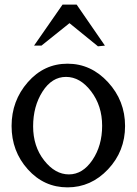

<svg xmlns="http://www.w3.org/2000/svg" viewBox="-20 -790 590 829"><path d="M280 -690 159 -593H127L250 -770H311L433 -593L403 -590ZM271.5 19Q170 19 100 -59Q30 -137 30 -246Q30 -355 100 -435Q170 -515 271.5 -515Q373 -515 446.5 -435Q520 -355 520 -246Q520 -137 446.5 -59Q373 19 271.5 19ZM421 -247Q421 -333 373.5 -395.5Q326 -458 265 -458Q204 -458 163.5 -394.5Q123 -331 123 -244.5Q123 -158 170.5 -97.5Q218 -37 277.5 -37Q337 -37 379 -99Q421 -161 421 -247Z"/></svg>

Font: Sawarabi Mincho
Style: Regular
Weight: 400
Version: Version 1.00